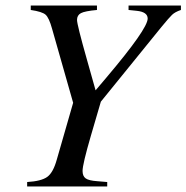

<svg xmlns="http://www.w3.org/2000/svg" viewBox="-20 -673 673 693"><path d="M633 -653V-637Q612 -630 601 -619.5Q590 -609 563 -576L344 -306L308 -183Q278 -80 278 -56Q278 -37 289.5 -29Q301 -21 331 -19L367 -16V0H78V-16Q129 -19 150.5 -34.5Q172 -50 185 -97L244 -302L168 -569Q157 -609 144.5 -620Q132 -631 91 -637V-653H330V-637Q286 -633 272 -625.5Q258 -618 258 -601Q258 -584 294 -457L325 -347L364 -393Q513 -569 513 -606Q513 -630 473 -634L444 -637V-653Z"/></svg>

Font: STIX MathJax Main
Style: Italic
Weight: 400
Italic angle: -16.33°
Designer: MicroPress Inc., with final additions and corrections provided by Coen Hoffman, Elsevier (retired)
Version: Version 1.1.1